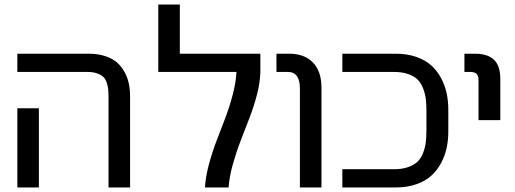

<svg xmlns="http://www.w3.org/2000/svg" viewBox="-20 -824 2264 844"><path d="M551.8 -399.9V0H457V-396Q457 -417.5 455.6 -431.9Q454.1 -446.3 448.7 -461.9Q443.4 -477.5 433.3 -486.6Q423.3 -495.6 406 -501.7Q388.7 -507.8 363.8 -507.8H56.2V-587.9H370.1Q411.1 -587.9 443.1 -577.1Q475.1 -566.4 495.1 -548.6Q515.1 -530.8 528.3 -505.9Q541.5 -481 546.6 -455.1Q551.8 -429.2 551.8 -399.9ZM56.2 -348.1H150.9V0H56.2Z M675.8 -804.2H770.5V-587.9H1124.5V-507.8Q1123.5 -461.9 1109.9 -409.2Q1096.2 -356.4 1077.1 -306.9Q1058.1 -257.3 1038.8 -207.8Q1019.5 -158.2 1003.9 -103.3Q988.3 -48.3 984.9 0H880.9Q883.8 -47.4 898.4 -101.8Q913.1 -156.2 932.1 -205.6Q951.2 -254.9 970 -304.4Q988.8 -354 1002.9 -407.5Q1017.1 -460.9 1019.5 -507.8H675.8Z M1393.1 -439V0H1298.3V-435.1Q1298.3 -507.8 1245.1 -507.8H1195.3V-587.9H1251Q1318.4 -587.9 1355.7 -549.1Q1393.1 -510.3 1393.1 -439Z M1950.7 -340.8V-247.1Q1950.7 -208.5 1943.4 -173.8Q1936 -139.2 1918.7 -106.9Q1901.4 -74.7 1875.5 -51.3Q1849.6 -27.8 1809.6 -13.9Q1769.5 0 1719.7 0H1484.9V-80.1H1711.9Q1747.6 -80.1 1773.9 -89.4Q1800.3 -98.6 1815.4 -113.3Q1830.6 -127.9 1839.6 -151.1Q1848.6 -174.3 1851.6 -197.3Q1854.5 -220.2 1854.5 -251V-336.9Q1854.5 -367.2 1851.6 -390.1Q1848.6 -413.1 1839.6 -436.3Q1830.6 -459.5 1815.4 -474.4Q1800.3 -489.3 1773.9 -498.5Q1747.6 -507.8 1711.9 -507.8H1484.9V-587.9H1719.7Q1769.5 -587.9 1809.6 -574Q1849.6 -560.1 1875.5 -536.6Q1901.4 -513.2 1918.7 -481Q1936 -448.7 1943.4 -414.1Q1950.7 -379.4 1950.7 -340.8Z M2179.2 -478V-295.9H2083.5V-470.2Q2083.5 -490.2 2075.2 -499Q2066.9 -507.8 2047.4 -507.8H2021.5V-587.9H2067.4Q2124 -587.9 2151.6 -561.3Q2179.2 -534.7 2179.2 -478Z"/></svg>

Font: LT Superior Med
Style: Regular
Weight: 500
Designer: Daniel Lyons
Foundry: LyonsType
Version: Version 1.000